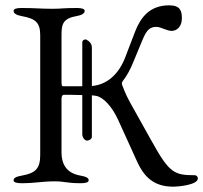

<svg xmlns="http://www.w3.org/2000/svg" viewBox="-20 -683 763 721"><path d="M60 5C114 5 137 -2 186 -2C224 -2 230 5 284 5C301 5 313 2 313 -6C313 -15 303 -20 280 -24C230 -33 211 -67 211 -110V-308C211 -314 211 -327 220 -327C231 -327 261 -327 289 -326V-179C289 -167 298 -155 307 -155C313 -155 325 -160 325 -169V-325C332 -324 337 -324 341 -323C368 -318 401 -283 424 -232L495 -76C527 -5 571 18 632 18C647 18 723 12 723 -13C723 -19 718 -25 712 -25C634 -25 616 -33 549 -154L468 -299C449 -334 446 -347 441 -358C438 -365 435 -371 442 -380C456 -398 469 -421 481 -451L515 -533C532 -575 546 -582 568 -582C584 -582 606 -567 625 -567C642 -567 663 -581 663 -614C663 -641 658 -663 615 -663C542 -663 508 -617 488 -566L450 -467C427 -407 384 -365 325 -360V-504C325 -519 316 -528 303 -535C295 -535 289 -532 289 -522V-359H217C212 -359 211 -363 211 -378V-551C211 -590 215 -613 265 -622C288 -626 298 -633 298 -642C298 -650 286 -653 269 -653C215 -653 213 -650 177 -650C131 -650 114 -653 60 -653C43 -653 31 -650 31 -642C31 -633 41 -626 64 -622C114 -613 131 -597 131 -551V-101C131 -51 114 -33 64 -24C41 -20 31 -15 31 -6C31 2 43 5 60 5Z"/></svg>

Font: EB Garamond
Style: Regular
Weight: 400
Designer: Georg Duffner and Octavio Pardo
Foundry: Georg Duffner
Version: Version 1.000;PS 001.000;hotconv 1.0.88;makeotf.lib2.5.64775